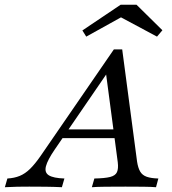

<svg xmlns="http://www.w3.org/2000/svg" viewBox="-84 -781 717 801"><path d="M-63.7 0 -53.2 -36.3Q-24.2 -37.9 -1.6 -47.2Q21 -56.5 41.5 -76.6Q62.1 -96.8 85.5 -130.6L391.1 -575H425.8L487.9 -106.5Q491.9 -80.6 500.8 -65.3Q509.7 -50 528.2 -43.5Q546.8 -37.1 576.6 -36.3L566.9 0Q547.6 -1.6 514.9 -2Q482.3 -2.4 439.5 -2.4Q391.1 -2.4 355.2 -2Q319.4 -1.6 299.2 0L309.7 -36.3Q353.2 -37.1 375.4 -42.7Q397.6 -48.4 404 -62.9Q410.5 -77.4 407.3 -104L357.3 -481.5L376.6 -496L144.4 -157.3Q114.5 -113.7 107.7 -87.5Q100.8 -61.3 119.8 -49.6Q138.7 -37.9 184.7 -36.3L174.2 0Q141.1 -1.6 106.5 -2Q71.8 -2.4 37.9 -2.4Q13.7 -2.4 -11.3 -2Q-36.3 -1.6 -63.7 0ZM163.7 -204.8 187.9 -241.1H425.8L430.6 -204.8ZM275.8 -628.2 259.7 -654 419.4 -761.3H485.5L593.5 -654.8L571 -628.2L397.6 -721L446 -722.6Z"/></svg>

Font: Playfair 9pt
Style: Italic
Weight: 400
Italic angle: -15.6°
Designer: Claus Eggers Sørensen
Foundry: Claus Eggers Sørensen
Version: Version 2.001;gftools[0.9.30]